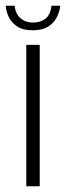

<svg xmlns="http://www.w3.org/2000/svg" viewBox="-35 -652 231 672"><path d="M57 0V-495H104V0ZM80 -546Q44 -546 23.5 -560.5Q3 -575 -5.5 -595Q-14 -615 -15 -632H16Q20 -602 37.5 -587.5Q55 -573 80 -573Q107 -573 124.5 -587Q142 -601 145 -632H176Q174 -613 164.5 -593Q155 -573 134.5 -559.5Q114 -546 80 -546Z"/></svg>

Font: Alumni Sans Light
Style: Regular
Weight: 300
Version: Version 1.018